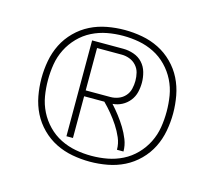

<svg xmlns="http://www.w3.org/2000/svg" viewBox="-68 -945 637 569"><g transform="rotate(15 250.0 -661.0)"><path d="M164 -514V-808H260Q276 -808 292 -802.5Q308 -797 319 -785Q330 -773 334.5 -757Q339 -741 339 -725Q339 -710 335.5 -695.5Q332 -681 322.5 -669Q313 -657 299.5 -650Q286 -643 271 -642Q283 -629 294.5 -614Q306 -599 315.5 -583.5Q325 -568 332 -550.5Q339 -533 339 -514H319Q319 -533 311.5 -550.5Q304 -568 293.5 -584Q283 -600 271 -614.5Q259 -629 246 -642H184V-514ZM184 -660H260Q272 -660 284 -664.5Q296 -669 304.5 -678.5Q313 -688 316 -700.5Q319 -713 319 -725Q319 -738 316 -750Q313 -762 304.5 -771.5Q296 -781 284 -785.5Q272 -790 260 -790H184ZM250 -459Q223 -459 196 -464Q169 -469 145 -481Q121 -493 101.5 -512.5Q82 -532 70 -556Q58 -580 53 -607Q48 -634 48 -661Q48 -688 53 -715Q58 -742 70 -766Q82 -790 101.5 -809.5Q121 -829 145 -841Q169 -853 196 -858Q223 -863 250 -863Q277 -863 304 -858Q331 -853 355 -841Q379 -829 398.5 -809.5Q418 -790 430 -766Q442 -742 447 -715Q452 -688 452 -661Q452 -634 447 -607Q442 -580 430 -556Q418 -532 398.5 -512.5Q379 -493 355 -481Q331 -469 304 -464Q277 -459 250 -459ZM250 -477Q275 -477 299 -481.5Q323 -486 345 -497Q367 -508 384.5 -526Q402 -544 413 -566Q424 -588 428 -612Q432 -636 432 -661Q432 -686 428 -710Q424 -734 413 -756Q402 -778 384.5 -796Q367 -814 345 -825Q323 -836 299 -840.5Q275 -845 250 -845Q225 -845 201 -840.5Q177 -836 155 -825Q133 -814 115.5 -796Q98 -778 87 -756Q76 -734 72 -710Q68 -686 68 -661Q68 -636 72 -612Q76 -588 87 -566Q98 -544 115.5 -526Q133 -508 155 -497Q177 -486 201 -481.5Q225 -477 250 -477Z"/></g></svg>

Font: Iosevka Curly Thin
Style: Regular
Weight: 100
Monospace: yes
Designer: Belleve Invis
Foundry: Belleve Invis
Version: Version 22.1.2; ttfautohint (v1.8.4)